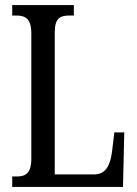

<svg xmlns="http://www.w3.org/2000/svg" viewBox="-20 -734 538 754"><path d="M28 0H463L468 -214H429L420 -139C413 -84 395 -49 349 -49H195V-606C195 -662 215 -673 253 -673H270V-714H28V-673H44C78 -673 103 -662 103 -603V-110C103 -52 78 -41 47 -41H28Z"/></svg>

Font: Noto Serif Georgian ExtraCondensed
Style: Regular
Weight: 400
Width: 2
Designer: Monotype Design Team, Akaki Razmadze
Foundry: Google LLC
Version: Version 2.003